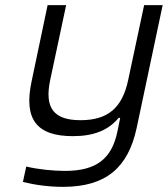

<svg xmlns="http://www.w3.org/2000/svg" viewBox="-20 -520 652 746"><path d="M511 -23 612 -500H540L478 -209C455 -100 398 -53 293 -53C189 -53 152 -100 175 -209L237 -500H165L103 -205C71 -57 122 9 263 9C345 9 401 -14 441 -62H447L436 -8C414 97 354 144 233 144C185 144 127 138 82 127L69 187C118 199 171 206 225 206C392 206 478 131 511 -23Z"/></svg>

Font: LT Wave Text Light Italic
Style: Regular
Weight: 300
Designer: Daniel Lyons
Version: Version 2.5 (Glyphs App)